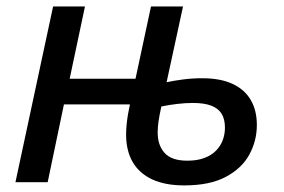

<svg xmlns="http://www.w3.org/2000/svg" viewBox="-20 -558 869 588"><path d="M544.4 9.8Q485.8 9.8 446.3 -8.5Q406.7 -26.9 386.5 -61.5Q366.2 -96.2 366.2 -146Q366.2 -160.2 367.7 -175.5Q369.1 -190.9 371.8 -207Q374.5 -223.1 377.9 -238.3H175.8L126 0H27.3L142.6 -538.1H240.2L193.4 -316.9H395L442.4 -538.1H540.5L490.2 -306.2Q512.7 -311 540.8 -314.7Q568.8 -318.4 599.1 -318.4Q655.3 -318.4 692.4 -301Q729.5 -283.7 748 -251.7Q766.6 -219.7 766.6 -175.3Q766.6 -127 743.7 -84.7Q720.7 -42.5 671.6 -16.4Q622.6 9.8 544.4 9.8ZM553.7 -65.9Q583.5 -65.9 605.2 -74Q627 -82 641.1 -96.2Q655.3 -110.4 662.1 -128.7Q668.9 -147 668.9 -167Q668.9 -193.4 658.4 -210Q647.9 -226.6 626.5 -234.6Q605 -242.7 570.8 -242.7Q547.4 -242.7 522.5 -239.7Q497.6 -236.8 474.1 -231.9Q467.8 -203.1 465.3 -185.1Q462.9 -167 462.9 -151.9Q462.9 -113.3 484.1 -89.6Q505.4 -65.9 553.7 -65.9Z"/></svg>

Font: Open Sans Medium
Style: Italic
Weight: 500
Italic angle: -12°
Designer: Monotype Design Team
Foundry: Monotype Imaging Inc.
Version: Version 3.000